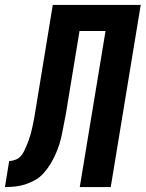

<svg xmlns="http://www.w3.org/2000/svg" viewBox="-61 -755 588 775"><path d="M-41 0 -24 -105Q-13 -105 -0.5 -109.5Q12 -114 21 -123Q30 -132 35.5 -143.5Q41 -155 46 -166.5Q51 -178 55 -189.5Q59 -201 62.5 -213Q66 -225 68.5 -237Q71 -249 73.5 -260.5Q76 -272 78 -284Q80 -296 82 -308L152 -735H507L386 0H261L365 -630H260L205 -296Q201 -275 197 -254.5Q193 -234 189 -213.5Q185 -193 178.5 -172.5Q172 -152 163 -132Q154 -112 142.5 -93Q131 -74 116 -57Q101 -40 82 -29Q63 -18 41.5 -11Q20 -4 -0.5 -2Q-21 0 -41 0Z"/></svg>

Font: Iosevka Term Curly XBd Obl
Style: Regular
Weight: 800
Italic angle: -9°
Designer: Belleve Invis
Foundry: Belleve Invis
Version: Version 32.3.0